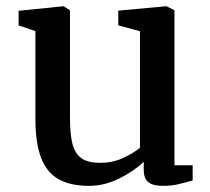

<svg xmlns="http://www.w3.org/2000/svg" viewBox="-20 -588 678 619"><path d="M443.4 -66.4Q412.1 -36.1 364.3 -12.5Q316.4 11.2 267.6 11.2Q206.5 11.2 168.5 -10.5Q130.4 -32.2 112.3 -79.6Q94.2 -127 94.2 -204.6V-487.8L40 -505.9V-553.2L184.6 -567.9H185.1L205.6 -554.7V-210Q205.6 -154.3 213.9 -123Q222.2 -91.8 243.2 -77.4Q264.2 -63 303.7 -63Q341.8 -63 374.5 -77.6Q407.2 -92.3 431.2 -111.3V-487.3L361.3 -506.3V-553.7L515.6 -567.9H516.6L542.5 -554.7V-55.2H601.1V-6.3Q572.8 2 552 6.6Q531.2 11.2 504.4 11.2Q473.1 11.2 458.3 -0.7Q443.4 -12.7 443.4 -41Z"/></svg>

Font: Merriweather
Style: Regular
Weight: 400
Designer: Eben Sorkin
Foundry: Eben Sorkin
Version: Version 1.584; ttfautohint (v1.6)